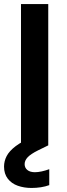

<svg xmlns="http://www.w3.org/2000/svg" viewBox="-30 -720 333 951"><path d="M74 0V-700H209V0ZM126 211Q89 211 58 200Q27 189 8.5 165Q-10 141 -10 105Q-10 78 3 53Q16 28 47.5 4Q79 -20 134 -43L179 -63L209 0L158 25Q122 43 107 59Q92 75 92 93Q92 111 105.5 122Q119 133 143 133Q158 133 176.5 129Q195 125 214 118V197Q195 204 172.5 207.5Q150 211 126 211Z"/></svg>

Font: DM Sans 9pt
Style: Bold
Weight: 700
Version: Version 4.004;gftools[0.9.30]